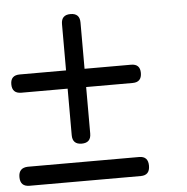

<svg xmlns="http://www.w3.org/2000/svg" viewBox="-49 -768 723 744"><g transform="rotate(-5 312.5 -395.5)"><path d="M36 -504C12 -504 0 -492.3 0 -469C0 -445 12 -433 36 -433H216V-252C216 -228 228 -216 252 -216C276 -216 288 -228 288 -252V-433H469C492.3 -433 504 -445 504 -469C504 -492.3 492.3 -504 469 -504H288V-684C288 -708 276 -720 252 -720C228 -720 216 -708 216 -684V-504ZM36 -71H252H469C492.3 -71 504 -83.3 504 -108C504 -132.7 492.3 -145 469 -145H198H36C12 -144.3 0 -132 0 -108C0 -83.3 12 -71 36 -71Z"/></g></svg>

Font: Semi-Coder
Style: Regular
Weight: 400
Version: 0.1000